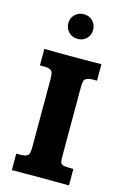

<svg xmlns="http://www.w3.org/2000/svg" viewBox="-130 -919 631 977"><g transform="rotate(15 186.0 -430.5)"><path d="M36.6 0V-86.9H56.2Q81.5 -86.9 92 -93Q102.5 -99.1 104.7 -111.3Q106.9 -123.5 106.9 -141.6V-495.6Q106.9 -514.6 104.7 -527.1Q102.5 -539.6 91.8 -545.7Q81.1 -551.8 56.2 -551.8H36.6V-638.7Q80.6 -638.2 110.6 -637.9Q140.6 -637.7 168.9 -637.7Q208 -637.7 236.1 -637.7Q264.2 -637.7 287.8 -637.9Q311.5 -638.2 337.4 -638.7V-551.8H316.9Q293.9 -551.8 283.2 -546.1Q272.5 -540.5 269.5 -530Q266.6 -519.5 266.6 -505.4V-131.3Q266.6 -113.8 269 -104.2Q271.5 -94.7 282 -90.8Q292.5 -86.9 316.9 -86.9H337.4V0Q301.3 0 267.3 -0.5Q233.4 -1 185.1 -1Q140.1 -1 105.7 -0.5Q71.3 0 36.6 0ZM186.5 -731.4Q158.2 -731.4 139.4 -750.5Q120.6 -769.5 120.6 -796.9Q120.6 -824.2 139.4 -842.8Q158.2 -861.3 186.5 -861.3Q214.8 -861.3 233.2 -842.5Q251.5 -823.7 251.5 -796.4Q251.5 -768.6 233.2 -750Q214.8 -731.4 186.5 -731.4Z"/></g></svg>

Font: Kameron
Style: Bold
Weight: 700
Designer: Vernon Adams
Foundry: Vernon Adams
Version: Version 1.100